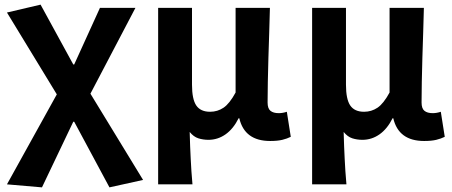

<svg xmlns="http://www.w3.org/2000/svg" viewBox="-20 -594 1951 828"><path d="M10 201 225 -187 10 -540 155 -574 296 -316H300L411 -560H564L370 -190L597 182L452 214L300 -69H296L161 214Z M662 -560H808V-229Q808 -166 826.5 -139Q845 -112 886 -112Q918 -112 944 -129.5Q970 -147 996 -195V-560H1144Q1143 -509 1141 -453.5Q1139 -398 1137.5 -344Q1136 -290 1135 -240.5Q1134 -191 1134 -152Q1134 -126 1146.5 -116Q1159 -106 1182 -106Q1199 -106 1217 -112L1234 -4Q1218 4 1197.5 9Q1177 14 1145 14Q1035 14 1012 -84H1009Q986 -38 952.5 -14.5Q919 9 879 9Q856 9 835.5 2.5Q815 -4 798 -25Q799 9 800 37.5Q801 66 802.5 92Q804 118 805.5 144.5Q807 171 810 201H662Z M1326 -560H1472V-229Q1472 -166 1490.5 -139Q1509 -112 1550 -112Q1582 -112 1608 -129.5Q1634 -147 1660 -195V-560H1808Q1807 -509 1805 -453.5Q1803 -398 1801.5 -344Q1800 -290 1799 -240.5Q1798 -191 1798 -152Q1798 -126 1810.5 -116Q1823 -106 1846 -106Q1863 -106 1881 -112L1898 -4Q1882 4 1861.5 9Q1841 14 1809 14Q1699 14 1676 -84H1673Q1650 -38 1616.5 -14.5Q1583 9 1543 9Q1520 9 1499.5 2.5Q1479 -4 1462 -25Q1463 9 1464 37.5Q1465 66 1466.5 92Q1468 118 1469.5 144.5Q1471 171 1474 201H1326Z"/></svg>

Font: Kinto Sans
Style: Bold
Weight: 700
Designer: Authors: Ryoko NISHIZUKA  (kana & ideographs); Paul D. Hunt (Latin, Greek & Cyrillic); Wenlong ZHANG  (bopomofo); Sandol
Foundry: Adobe Systems Incorporated, ookami Inc.
Version: Version 0.001